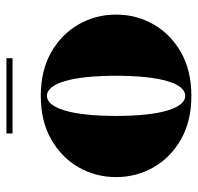

<svg xmlns="http://www.w3.org/2000/svg" viewBox="-29 -591 630 612"><g transform="rotate(-90 286.0 -285.0)"><path d="M286.5 10Q206 10 148 -23Q90 -56 58.8 -110.5Q27.5 -165 27.5 -230Q27.5 -295 58.8 -349.5Q90 -404 148 -437Q206 -470 286.5 -470Q367 -470 425 -437Q483 -404 514.2 -349.5Q545.5 -295 545.5 -230Q545.5 -165 514.2 -110.5Q483 -56 425 -23Q367 10 286.5 10ZM286.5 -9.5Q301 -9.5 313 -23.8Q325 -38 333.2 -65.8Q341.5 -93.5 346 -134.8Q350.5 -176 350.5 -230Q350.5 -284 346 -325.2Q341.5 -366.5 333.2 -394.2Q325 -422 313 -436.2Q301 -450.5 286.5 -450.5Q272 -450.5 260.2 -436.2Q248.5 -422 240 -394.2Q231.5 -366.5 227 -325.2Q222.5 -284 222.5 -230Q222.5 -176 227 -134.8Q231.5 -93.5 240 -65.8Q248.5 -38 260.2 -23.8Q272 -9.5 286.5 -9.5ZM166.5 -560V-579.5H406.5V-560Z"/></g></svg>

Font: Bodoni Moda 11pt Black
Style: Regular
Weight: 900
Designer: Owen Earl
Foundry: indestructible type
Version: Version 2.004